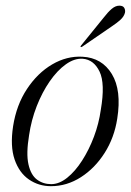

<svg xmlns="http://www.w3.org/2000/svg" viewBox="-20 -632 450 660"><path d="M263.5 -437Q330.5 -433.5 364.5 -377.5Q398.5 -321.5 383 -224Q373 -159 339.8 -106.5Q306.5 -54 258.2 -23Q210 8 155 8Q113 8 79.5 -15Q46 -38 30.2 -83.8Q14.5 -129.5 25 -198Q36.5 -271.5 72.8 -326.2Q109 -381 159.2 -410.5Q209.5 -440 263.5 -437ZM156 1Q183.5 1 211 -21Q238.5 -43 262.2 -80Q286 -117 303 -162.2Q320 -207.5 326.5 -254.5Q342 -345 322.2 -386Q302.5 -427 264.5 -430Q236 -432 206.5 -411Q177 -390 151 -352.5Q125 -315 106.2 -267Q87.5 -219 80 -167.5Q69.5 -104 77.8 -67.2Q86 -30.5 107 -14.8Q128 1 156 1ZM336 -571Q351 -590.5 364 -601.5Q377 -612.5 390 -612.5Q403 -612.5 407.2 -604.8Q411.5 -597 409.5 -588Q406 -575 394.2 -564.2Q382.5 -553.5 366 -542.5L262.5 -471.5Q258.5 -469 257 -471Q256 -472.5 259 -476Z"/></svg>

Font: Fraunces 144pt Light
Style: Italic
Weight: 300
Italic angle: -16°
Version: Version 1.000;[0bf87f6ff]